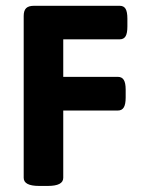

<svg xmlns="http://www.w3.org/2000/svg" viewBox="-20 -627 477 649"><path d="M60.1 -25.9V-573.2Q60.1 -591.3 68.4 -599.4Q76.7 -607.4 94.7 -607.4H384.8Q398.4 -607.4 404.5 -597.2Q410.6 -586.9 410.6 -564V-537.6Q410.6 -514.6 404.5 -504.4Q398.4 -494.1 384.8 -494.1H193.8V-367.2H378.4Q392.1 -367.2 398.4 -356.9Q404.8 -346.7 404.8 -324.2V-297.4Q404.8 -274.4 398.4 -263.9Q392.1 -253.4 378.4 -253.4H193.8V-25.9Q193.8 1.5 141.6 1.5H112.3Q60.1 1.5 60.1 -25.9Z"/></svg>

Font: Jaldi
Style: Bold
Weight: 400
Designer: Pablo Cosgaya and Nicolas Silva
Foundry: Omnibus-Type
Version: Version 1.007